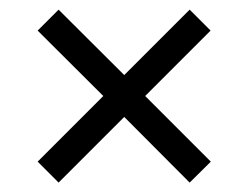

<svg xmlns="http://www.w3.org/2000/svg" viewBox="-20 -564 528 408"><path d="M383 -176 428 -220.5 288.5 -360 427.5 -499 383 -543.5 244 -404.5 104.5 -543.5 60 -499 199.5 -360 60 -220.5 104.5 -176 244 -315.5Z"/></svg>

Font: Eudonet
Style: Regular
Weight: 400
Designer: Mikhail Sharanda
Foundry: Mikhail Sharanda
Version: Version 4.503;Glyphs 3.1.2 (3151)